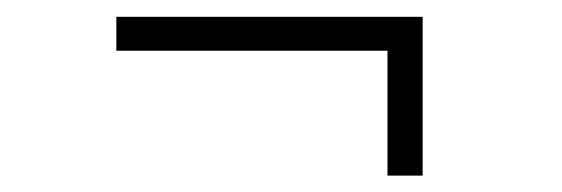

<svg xmlns="http://www.w3.org/2000/svg" viewBox="-20 -366 679 232"><path d="M448.2 -153.8V-304.7H120.6V-345.7H490.7V-153.8Z"/></svg>

Font: Inter 16pt ExtraLight
Style: Regular
Weight: 250
Version: Version 4.001;git-66647c0bb